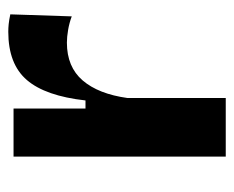

<svg xmlns="http://www.w3.org/2000/svg" viewBox="-72 -506 578 475"><g transform="rotate(-90 217.5 -269.0)"><path d="M67 0V-525H186V-347H206Q217 -446 256.5 -492Q296 -538 376 -538Q385 -538 395 -537Q405 -536 419 -533L414 -381Q398 -387 380.5 -390Q363 -393 349 -393Q289 -393 255.5 -354Q222 -315 212 -243V0Z"/></g></svg>

Font: Bricolage Grotesque 12pt Bricolage Grotesque 10pt Regular
Style: Bold
Weight: 700
Designer: Mathieu Triay
Foundry: Atelier Triay
Version: Version 1.001; ttfautohint (v1.8.4.7-5d5b);gftools[0.9.33.de